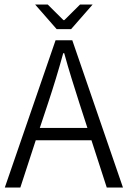

<svg xmlns="http://www.w3.org/2000/svg" viewBox="-20 -837 570 857"><path d="M1.5 0 228 -657.2H302.7L528.8 0H456.5L388.2 -210.9H139.6L70.8 0ZM157.7 -266.1H370.1L334.5 -376Q316.4 -432.1 299.6 -486.6Q282.7 -541 266.6 -599.6H262.2Q246.1 -541 229.5 -486.6Q212.9 -432.1 194.3 -376ZM232.9 -707 136.7 -816.9H192.9L263.2 -747.1H267.1L337.4 -816.9H393.6L297.4 -707Z"/></svg>

Font: Varta Light Light
Style: Regular
Weight: 300
Version: Version 1.004